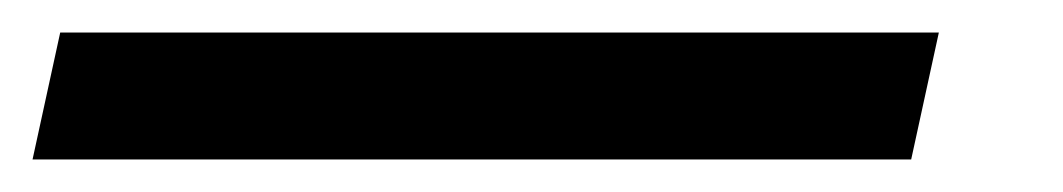

<svg xmlns="http://www.w3.org/2000/svg" viewBox="-33 102 653 118"><path d="M4 122 -13 200H527L544 122Z"/></svg>

Font: LT Wave Mono
Style: Italic
Weight: 400
Designer: Daniel Lyons
Version: Version 2.5 (Glyphs App)